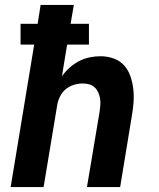

<svg xmlns="http://www.w3.org/2000/svg" viewBox="-20 -755 640 775"><path d="M23 0 118 -575H63V-659H132L144 -735H278L265 -659H339V-575H251L230 -447Q243 -466 261 -482Q279 -498 299.5 -508.5Q320 -519 342 -523.5Q364 -528 386 -528Q413 -528 438.5 -519Q464 -510 481 -491Q498 -472 506.5 -447Q515 -422 518 -395.5Q521 -369 519 -341.5Q517 -314 512 -286L465 0H331Q344 -76 356.5 -152Q369 -228 382 -304Q384 -317 385 -330.5Q386 -344 384 -357Q382 -370 376.5 -382Q371 -394 362 -402.5Q353 -411 340.5 -414.5Q328 -418 314 -418Q296 -418 278 -412.5Q260 -407 245.5 -395Q231 -383 222.5 -366Q214 -349 211 -331L156 0Z"/></svg>

Font: Iosevka SS04 XBd Ex Obl
Style: Regular
Weight: 800
Width: 7
Italic angle: -9°
Monospace: yes
Designer: Belleve Invis
Foundry: Belleve Invis
Version: Version 19.0.0; ttfautohint (v1.8.4)